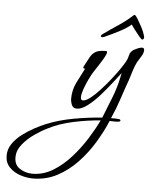

<svg xmlns="http://www.w3.org/2000/svg" viewBox="-307 -479 679 858"><g transform="rotate(5 32.5 -50.0)"><path d="M-128 334Q-155 334 -184 324.5Q-213 315 -233 294.5Q-253 274 -253 242Q-253 213 -236.5 189Q-220 165 -194.5 145.5Q-169 126 -141 111Q-113 96 -91 87Q-35 64 31.5 52Q98 40 158 36Q176 -10 194.5 -56Q213 -102 223 -151L227 -170Q214 -153 191.5 -124Q169 -95 142.5 -65Q116 -35 89 -14.5Q62 6 41 6Q24 6 18 -8.5Q12 -23 12 -37Q12 -75 29 -109.5Q46 -144 63 -176L60 -175Q54 -175 54 -181Q54 -182 56 -186Q69 -210 78 -227Q87 -244 102 -253Q117 -262 148 -262Q154 -262 154 -257Q154 -249 143 -230Q132 -211 119 -191.5Q106 -172 101 -164Q93 -152 82 -129Q71 -106 63 -83.5Q55 -61 55 -47Q55 -42 57 -37.5Q59 -33 65 -33Q78 -33 98 -48.5Q118 -64 140 -88Q162 -112 183 -138.5Q204 -165 219.5 -187.5Q235 -210 242 -223Q250 -237 253 -252.5Q256 -268 272 -278Q279 -282 290 -286.5Q301 -291 308 -291Q318 -291 318 -281Q318 -267 308.5 -252.5Q299 -238 292 -226Q283 -209 275.5 -185.5Q268 -162 262 -142Q246 -98 231.5 -53.5Q217 -9 197 35H217Q225 35 232.5 36Q240 37 240 42Q240 47 229.5 48Q219 49 207.5 48.5Q196 48 192 48Q172 96 141.5 146.5Q111 197 70.5 239.5Q30 282 -19.5 308Q-69 334 -128 334ZM-132 313Q-83 313 -39.5 286.5Q4 260 40.5 219Q77 178 105.5 132.5Q134 87 152 49Q96 53 32 66.5Q-32 80 -82 106Q-107 118 -137.5 139Q-168 160 -190.5 187.5Q-213 215 -213 247Q-213 281 -187.5 297Q-162 313 -132 313ZM126 -322Q120 -322 120 -326Q120 -332 130 -338Q159 -359 194 -382Q229 -405 258 -432L262 -434Q267 -433 276.5 -417.5Q286 -402 296 -383Q306 -364 310 -350Q312 -345 312.5 -341.5Q313 -338 313 -336Q312 -330 309.5 -328.5Q307 -327 305 -327Q302 -327 290.5 -340.5Q279 -354 267.5 -369.5Q256 -385 253 -390Q237 -375 205 -358Q173 -341 135 -324Q132 -323 130 -322.5Q128 -322 126 -322Z"/></g></svg>

Font: Bonheur Royale
Style: Regular
Weight: 400
Designer: Robert E. Leuschke
Foundry: Robert E. Leuschke
Version: Version 1.010; ttfautohint (v1.8.3)